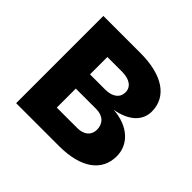

<svg xmlns="http://www.w3.org/2000/svg" viewBox="-137 -697 849 849"><g transform="rotate(45 288.0 -272.5)"><path d="M60.4 0H328.8C465.2 0 541.2 -55.8 541.2 -148.8C541.2 -220.5 484.4 -277.3 386.4 -284.4C464.5 -297.9 511 -339.1 511 -398.1C511 -492.5 427.6 -545.5 293 -545.5H60.4ZM201.3 -232.2H328.8C370.7 -232.2 396.3 -208.5 396.3 -169.7C396.3 -134.6 370.7 -113.3 328.8 -113.3H201.3ZM293 -429.7C339.8 -429.7 368.6 -409.4 368.6 -376.1C368.6 -341.6 341.3 -321 296.2 -321H201.3V-429.7Z"/></g></svg>

Font: Inter-Hewn
Style: Bold
Weight: 700
Designer: Rasmus Andersson
Foundry: rsms
Version: Version 3.012;git-f93a4a705